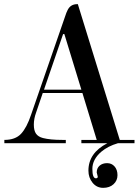

<svg xmlns="http://www.w3.org/2000/svg" viewBox="-20 -690 676 925"><path d="M451 161 446 141Q446 120 460 108Q474 96 496 96Q518 96 532 112Q546 128 546 154Q546 180 527 197.5Q508 215 477 215Q446 215 426 190.5Q406 166 406 132Q406 47 497 0H372V-16H446L377 -242H186L154 -148Q143 -118 143 -89.5Q143 -61 153.5 -46Q164 -31 187 -25Q222 -16 280 -16H297V0H1V-16Q54 -16 81.5 -45.5Q109 -75 130 -138L293 -609Q300 -631 306 -642Q320 -670 352 -670H355L557 -16H628V0H548Q500 14 468 41Q425 78 425 123.5Q425 169 442 169Q451 169 451 161ZM284 -526 192 -258H372L290 -526Z"/></svg>

Font: Elsie
Style: Regular
Weight: 400
Designer: Alejandro Inler
Foundry: Alejandro Inler
Version: 1.002